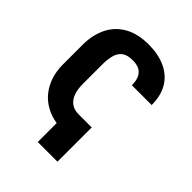

<svg xmlns="http://www.w3.org/2000/svg" viewBox="-249 -874 1182 1182"><g transform="rotate(45 341.5 -283.0)"><path d="M345.7 -127.9V9.8Q257.8 9.8 193.8 -26.4Q129.9 -62 95.2 -127.4Q60.5 -192.9 60.5 -278.8V-447.3Q60.5 -533.7 93.3 -600.1Q125.5 -665 189.5 -701.2Q253.4 -737.3 347.2 -737.3Q429.7 -737.3 491.7 -709.5Q554.7 -681.2 588.9 -626Q623.5 -569.8 623.5 -486.3H451.2Q451.2 -526.9 438 -553.2Q424.8 -578.1 401.9 -588.9Q378.4 -599.1 346.7 -599.1Q300.3 -599.1 275.9 -581.1Q250.5 -562 241.7 -529.3Q231.9 -494.1 231.9 -448.7V-278.8Q231.9 -231.9 244.1 -198.7Q256.3 -165 281.7 -146.5Q307.1 -127.9 345.7 -127.9ZM288.6 -127.9H460V170.4H288.6Z"/></g></svg>

Font: My Font
Style: Regular
Weight: 500
Designer: Rasmus Andersson
Foundry: rsms
Version: Version 0.001